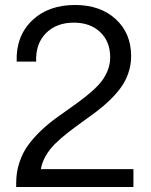

<svg xmlns="http://www.w3.org/2000/svg" viewBox="-20 -750 605 770"><path d="M44.9 -16.1Q44.9 -59.6 57.9 -98.6Q70.8 -137.7 92.5 -167.5Q114.3 -197.3 142.6 -224.4Q170.9 -251.5 202.1 -274.4Q233.4 -297.4 264.6 -319.1Q295.9 -340.8 324.2 -363.3Q352.5 -385.7 374.3 -408.7Q396 -431.6 408.9 -460.2Q421.9 -488.8 421.9 -520Q421.9 -583.5 381.8 -621.3Q341.8 -659.2 275.9 -659.2Q206.1 -659.2 164.1 -616.7Q122.1 -574.2 125 -502.9H46.9Q43.5 -605 108.4 -667.5Q173.3 -730 280.8 -730Q382.3 -730 444.1 -673.3Q505.9 -616.7 505.9 -524.9Q505.9 -488.8 494.4 -456.1Q482.9 -423.3 463.4 -397Q443.8 -370.6 418.2 -346.2Q392.6 -321.8 363.8 -300.3Q335 -278.8 305.9 -258.1Q276.9 -237.3 249.8 -216.1Q222.7 -194.8 200.7 -173.1Q178.7 -151.4 163.6 -125.2Q148.4 -99.1 144 -71.8H515.1V0H44.9Z"/></svg>

Font: Lumene Sans
Style: Regular
Weight: 400
Designer: Deni Anggara
Version: Version 1.003;Glyphs 3.1.2 (3151)